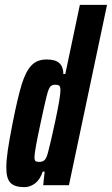

<svg xmlns="http://www.w3.org/2000/svg" viewBox="-20 -763 461 791"><path d="M6 -72Q6 -101 12 -143Q18 -185 32 -256Q53 -362 69.5 -415.5Q86 -469 109.5 -493.5Q133 -518 172 -518Q209 -518 225 -502.5Q241 -487 241 -458H249L309 -743H421L264 0H158L164 -56H156Q145 -23 124.5 -7.5Q104 8 80 8Q41 8 23.5 -9.5Q6 -27 6 -72ZM177 -132Q188 -172 208.5 -268Q229 -364 229 -391Q229 -406 224 -410Q219 -414 208 -414Q194 -414 187 -406Q180 -398 172 -366.5Q164 -335 147 -255Q122 -140 122 -115Q122 -103 126.5 -99.5Q131 -96 142 -96Q155 -96 163 -103Q171 -110 177 -132Z"/></svg>

Font: Saira Ultra Condensed ExtraBold
Style: Italic
Weight: 800
Width: 1
Italic angle: -12°
Designer: Hector Gatti with collaboration of the Omnibus-Type team
Foundry: Omnibus-Type
Version: Version 1.001; ttfautohint (v1.8)